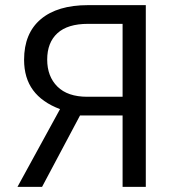

<svg xmlns="http://www.w3.org/2000/svg" viewBox="-20 -731 677 751"><path d="M144.5 0H48.3L214.8 -304.2Q144.5 -330.6 109.4 -378.2Q74.2 -425.8 74.2 -497.1Q74.2 -600.6 139.4 -655.8Q204.6 -710.9 324.2 -710.9H550.3V0H459.5V-279.3H293ZM459.5 -637.7H324.2Q244.6 -637.7 204.6 -601.1Q164.6 -564.5 164.6 -498Q164.6 -432.1 204.6 -392.3Q244.6 -352.5 321.3 -352.5H459.5Z"/></svg>

Font: Roboto Web
Style: Regular
Weight: 400
Designer: Google
Version: Version 1.200310; 2013